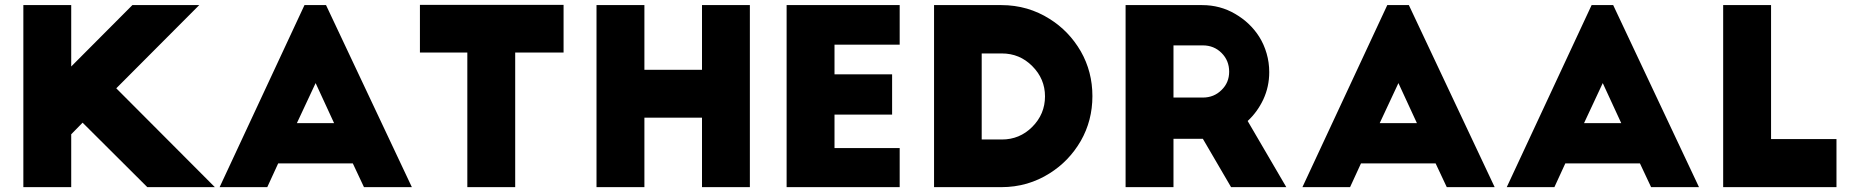

<svg xmlns="http://www.w3.org/2000/svg" viewBox="-20 -771 7651 791"><path d="M525.4 -750Q461.9 -686.5 273.4 -497.1Q273.4 -560.5 273.4 -750Q223.6 -750 76.2 -750Q76.2 -703.1 76.2 -561.5Q76.2 -421.9 76.2 0Q125 0 273.4 0Q273.4 -54.7 273.4 -217.8Q285.2 -230.5 320.3 -265.6Q386.7 -199.2 586.9 0Q604.5 0 656.2 0Q709 0 865.2 0Q763.7 -101.6 459 -407.2Q544.9 -493.2 800.8 -750Q732.4 -750 525.4 -750Z M1081.1 0Q1092.8 -24.4 1126 -97.7Q1203.1 -97.7 1433.6 -97.7Q1445.3 -73.2 1479.5 0Q1492.2 0 1528.3 0Q1565.4 0 1676.8 0Q1587.9 -187.5 1323.2 -750Q1300.8 -750 1234.4 -750Q1146.5 -562.5 884.8 0Q933.6 0 1081.1 0ZM1280.3 -428.7Q1299.8 -387.7 1356.4 -263.7Q1318.4 -263.7 1203.1 -263.7Q1222.7 -305.7 1280.3 -428.7Z M1710 -554.7Q1758.8 -554.7 1905.3 -554.7Q1905.3 -416 1905.3 0Q1918 0 1955.1 0Q1992.2 0 2102.5 0Q2102.5 -138.7 2102.5 -554.7Q2152.3 -554.7 2301.8 -554.7Q2301.8 -603.5 2301.8 -751Q2153.3 -751 1710 -751Q1710 -702.1 1710 -554.7Z M2437.5 -750Q2437.5 -703.1 2437.5 -561.5Q2437.5 -421.9 2437.5 0Q2486.3 0 2634.8 0Q2634.8 -71.3 2634.8 -286.1Q2693.4 -286.1 2872.1 -286.1Q2872.1 -214.8 2872.1 0Q2884.8 0 2921.9 0Q2959 0 3069.3 0Q3069.3 -187.5 3069.3 -750Q3020.5 -750 2872.1 -750Q2872.1 -683.6 2872.1 -483.4Q2812.5 -483.4 2634.8 -483.4Q2634.8 -549.8 2634.8 -750Q2585 -750 2437.5 -750Z M3220.7 0Q3250 0 3336.9 0Q3424.8 0 3686.5 0Q3686.5 -40 3686.5 -161.1Q3619.1 -161.1 3418 -161.1Q3418 -195.3 3418 -298.8Q3476.6 -298.8 3655.3 -298.8Q3655.3 -340.8 3655.3 -464.8Q3595.7 -464.8 3418 -464.8Q3418 -495.1 3418 -586.9Q3484.4 -586.9 3686.5 -586.9Q3686.5 -627.9 3686.5 -750Q3570.3 -750 3220.7 -750Q3220.7 -703.1 3220.7 -561.5Q3220.7 -421.9 3220.7 0Z M3828.1 0Q3837.9 0 3866.2 0Q3926.8 0 4105.5 0Q4160.2 0 4210.9 -14.6Q4260.7 -29.3 4303.7 -56.6Q4383.8 -106.4 4432.6 -190.4Q4480.5 -274.4 4480.5 -375Q4480.5 -475.6 4432.6 -559.6Q4383.8 -643.6 4303.7 -693.4Q4260.7 -720.7 4210.9 -735.4Q4160.2 -750 4105.5 -750Q4013.7 -750 3828.1 -750Q3828.1 -703.1 3828.1 -561.5Q3828.1 -421.9 3828.1 0ZM4024.4 -550.8Q4044.9 -550.8 4107.4 -550.8Q4180.7 -550.8 4232.4 -499Q4285.2 -446.3 4285.2 -374Q4285.2 -300.8 4232.4 -248Q4180.7 -196.3 4107.4 -196.3Q4079.1 -196.3 4024.4 -196.3Q4024.4 -285.2 4024.4 -550.8Z M5279.3 0Q5239.3 -68.4 5120.1 -272.5Q5160.2 -309.6 5184.6 -361.3Q5209 -414.1 5209 -473.6Q5209 -513.7 5198.2 -550.8Q5187.5 -587.9 5168 -619.1Q5130.9 -677.7 5068.4 -713.9Q5006.8 -750 4932.6 -750Q4828.1 -750 4617.2 -750Q4617.2 -703.1 4617.2 -561.5Q4617.2 -421.9 4617.2 0Q4666 0 4814.5 0Q4814.5 -49.8 4814.5 -199.2Q4844.7 -199.2 4935.5 -199.2Q4964.8 -149.4 5051.8 0Q5066.4 0 5108.4 0Q5151.4 0 5279.3 0ZM4814.5 -584Q4844.7 -584 4935.5 -584Q4981.4 -584 5012.7 -552.7Q5043.9 -521.5 5043.9 -475.6Q5043.9 -430.7 5012.7 -400.4Q4981.4 -369.1 4935.5 -369.1Q4895.5 -369.1 4814.5 -369.1Q4814.5 -422.9 4814.5 -584Z M5542 0Q5553.7 -24.4 5586.9 -97.7Q5664.1 -97.7 5894.5 -97.7Q5906.2 -73.2 5940.4 0Q5953.1 0 5989.3 0Q6026.4 0 6137.7 0Q6048.8 -187.5 5784.2 -750Q5761.7 -750 5695.3 -750Q5607.4 -562.5 5345.7 0Q5394.5 0 5542 0ZM5741.2 -428.7Q5760.7 -387.7 5817.4 -263.7Q5779.3 -263.7 5664.1 -263.7Q5683.6 -305.7 5741.2 -428.7Z M6383.8 0Q6395.5 -24.4 6428.7 -97.7Q6505.9 -97.7 6736.3 -97.7Q6748 -73.2 6782.2 0Q6794.9 0 6831.1 0Q6868.2 0 6979.5 0Q6890.6 -187.5 6626 -750Q6603.5 -750 6537.1 -750Q6449.2 -562.5 6187.5 0Q6236.3 0 6383.8 0ZM6583 -428.7Q6602.5 -387.7 6659.2 -263.7Q6621.1 -263.7 6505.9 -263.7Q6525.4 -305.7 6583 -428.7Z M7079.1 0Q7108.4 0 7195.3 0Q7283.2 0 7545.9 0Q7545.9 -49.8 7545.9 -198.2Q7478.5 -198.2 7276.4 -198.2Q7276.4 -335.9 7276.4 -750Q7226.6 -750 7079.1 -750Q7079.1 -703.1 7079.1 -561.5Q7079.1 -421.9 7079.1 0Z"/></svg>

Font: Big John
Style: Regular
Weight: 400
Designer: Ion Lucin
Version: Version 1.000